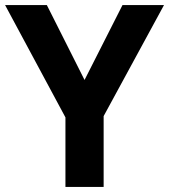

<svg xmlns="http://www.w3.org/2000/svg" viewBox="-20 -785 664 754"><path d="M312 -471 164 -765H0L237 -324V-51H387V-329L624 -765H461Z"/></svg>

Font: Noto Sans Tamil UI
Style: Bold
Weight: 700
Designer: Jelle Bosma - Monotype Design Team
Foundry: Monotype Imaging Inc.
Version: Version 2.004